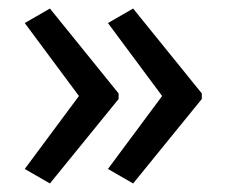

<svg xmlns="http://www.w3.org/2000/svg" viewBox="-20 -489 531 450"><path d="M453 -257V-270L292 -469L233 -435L360 -264L233 -93L292 -59ZM258 -257V-270L97 -469L38 -435L165 -264L38 -93L97 -59Z"/></svg>

Font: Noto Sans Georgian SemiCondensed
Style: Regular
Weight: 400
Width: 4
Designer: Monotype Design Team, Akaki Razmadze
Foundry: Google LLC
Version: Version 2.005